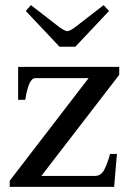

<svg xmlns="http://www.w3.org/2000/svg" viewBox="-20 -732 508 752"><path d="M81 -689 101 -712 216 -623Q236 -610 244 -610Q252 -610 271 -623L386 -712L407 -689L275 -549H213ZM18 -24 327 -426H118Q92 -426 79 -341H51V-470H447V-439L142 -43H353Q376 -43 389 -68.5Q402 -94 411 -129H438L427 0H18Z"/></svg>

Font: Taviraj Medium
Style: Regular
Weight: 500
Designer: Katatrad Team
Foundry: CadsonDemak
Version: Version 1.001